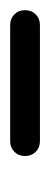

<svg xmlns="http://www.w3.org/2000/svg" viewBox="123 -812 100 387"><g transform="rotate(-90 173.5 -618.0)"><path d="M83 -588Q70 -588 61.5 -596.5Q53 -605 53 -618Q53 -631 61.5 -639.5Q70 -648 83 -648H317Q330 -648 338.5 -639.5Q347 -631 347 -618Q347 -605 338.5 -596.5Q330 -588 317 -588Z"/></g></svg>

Font: Varela Round
Style: Regular
Weight: 400
Designer: Joe Prince, Avraham Cornfeld
Foundry: Joe Prince, Avraham Cornfeld
Version: Version 3.010; ttfautohint (v1.8.4.7-5d5b)